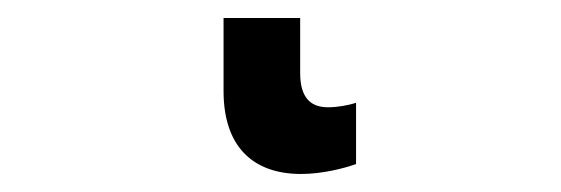

<svg xmlns="http://www.w3.org/2000/svg" viewBox="-20 37 622 213"><path d="M313 57H228V138C228 199 260 230 314 230C337 230 361 224 375 219V151C366 154 354 156 344 156C326 156 313 147 313 118Z"/></svg>

Font: Noto Sans Display Condensed Medium
Style: Regular
Weight: 500
Width: 3
Designer: Monotype Design Team
Foundry: Monotype Imaging Inc.
Version: Version 1.900